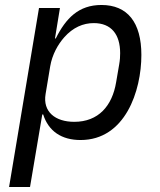

<svg xmlns="http://www.w3.org/2000/svg" viewBox="-20 -548 640 768"><path d="M16.3 199.9H100.1L149.1 -90.2H152.7C174 -23.4 225.9 12.1 302.2 12.1C480.8 12.1 545.5 -184.3 545.5 -328.1C545.5 -458.8 489.7 -528.1 385.7 -528.1C294.4 -528.1 243.3 -474.8 203.1 -394.2H199.9L219.8 -516H136ZM162.3 -171.5 180.8 -282.7C188.9 -330.3 212 -370.7 237.2 -399.1C272 -438.2 312.5 -455.6 355.1 -455.6C425.4 -455.6 460.6 -410.2 460.6 -335.2C460.6 -322.1 459.9 -307.9 456.7 -290.1L444.6 -219.5C429 -124.6 373.9 -60.7 277 -60.7C201 -60.7 150.6 -100.9 162.3 -171.5Z"/></svg>

Font: Margiela Mono Italic Text It
Style: Regular
Weight: 400
Designer: Mike Abbink, Paul van der Laan, Pieter van Rosmalen
Foundry: Bold Monday
Version: Version 2.003 2021